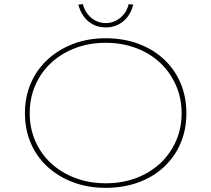

<svg xmlns="http://www.w3.org/2000/svg" viewBox="-20 -894 1017 924"><path d="M488 10Q403 10 331.5 -17Q260 -44 208 -92Q156 -140 128 -205.5Q100 -271 100 -349Q100 -427 128 -492.5Q156 -558 208 -606.5Q260 -655 331.5 -682.5Q403 -710 488 -710Q574 -710 645.5 -683.5Q717 -657 769 -608.5Q821 -560 849 -494Q877 -428 877 -349Q877 -270 849 -204.5Q821 -139 769 -90.5Q717 -42 645.5 -16Q574 10 488 10ZM489 -12Q569 -12 636 -37.5Q703 -63 751.5 -108.5Q800 -154 827 -215.5Q854 -277 854 -349Q854 -421 827 -483Q800 -545 751.5 -591Q703 -637 635.5 -662.5Q568 -688 489 -688Q409 -688 342 -662.5Q275 -637 226 -591.5Q177 -546 150 -484Q123 -422 123 -349Q123 -277 150 -215Q177 -153 226 -108Q275 -63 342 -37.5Q409 -12 489 -12ZM489 -762Q455 -762 428 -776Q401 -790 383 -815Q365 -840 357 -872L379 -874Q389 -834 419 -808.5Q449 -783 489 -783Q528 -783 559 -808.5Q590 -834 599 -874L621 -872Q614 -840 595.5 -815Q577 -790 550 -776Q523 -762 489 -762Z"/></svg>

Font: Lexend Giga Thin
Style: Regular
Weight: 250
Version: Version 1.007